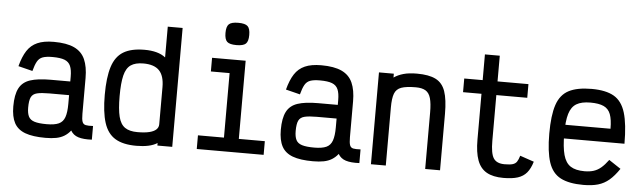

<svg xmlns="http://www.w3.org/2000/svg" viewBox="-52 -1070 4304 1287"><g transform="rotate(5 2100.0 -426.5)"><path d="M284 14Q198 14 147 -5Q96 -24 73.5 -66Q51 -108 51 -178Q51 -256 73.5 -299.5Q96 -343 147 -360Q198 -377 284 -377H417V-409Q417 -455 405.5 -481.5Q394 -508 365.5 -519Q337 -530 284 -530Q242 -530 218.5 -521.5Q195 -513 182 -490Q169 -467 158 -425L62 -449Q79 -514 105 -554Q131 -594 174 -613Q217 -632 284 -632Q371 -632 422 -608Q473 -584 495 -534.5Q517 -485 517 -409V-168Q517 -131 523 -114.5Q529 -98 546 -94.5Q563 -91 595 -93V-1Q538 2 503.5 -9Q469 -20 452 -50Q434 -27 410.5 -12.5Q387 2 356 8Q325 14 284 14ZM284 -78Q337 -78 365.5 -91Q394 -104 405.5 -136.5Q417 -169 417 -226V-285H284Q231 -285 202 -278Q173 -271 162 -248.5Q151 -226 151 -178Q151 -140 162 -118Q173 -96 202 -87Q231 -78 284 -78Z M895 14Q805 14 752.5 -18Q700 -50 677.5 -121Q655 -192 655 -308Q655 -425 677.5 -496.5Q700 -568 752.5 -600Q805 -632 895 -632Q940 -632 975.5 -622.5Q1011 -613 1036 -593V-800H1136V0H1036V-17Q1011 -1 975.5 6.5Q940 14 895 14ZM895 -78Q943 -78 974 -85.5Q1005 -93 1020.5 -107.5Q1036 -122 1036 -143V-393Q1036 -469 1002 -504.5Q968 -540 895 -540Q841 -540 810.5 -519Q780 -498 767.5 -447.5Q755 -397 755 -308Q755 -220 767.5 -170Q780 -120 810.5 -99Q841 -78 895 -78Z M1476 0V-589L1539 -526H1350V-618H1576V0ZM1301 0V-92H1751V0ZM1505 -717Q1459 -717 1442 -733Q1425 -749 1425 -792Q1425 -835 1442 -851Q1459 -867 1505 -867Q1551 -867 1568 -851Q1585 -835 1585 -792Q1585 -749 1568 -733Q1551 -717 1505 -717Z M2084 14Q1998 14 1947 -5Q1896 -24 1873.5 -66Q1851 -108 1851 -178Q1851 -256 1873.5 -299.5Q1896 -343 1947 -360Q1998 -377 2084 -377H2217V-409Q2217 -455 2205.5 -481.5Q2194 -508 2165.5 -519Q2137 -530 2084 -530Q2042 -530 2018.5 -521.5Q1995 -513 1982 -490Q1969 -467 1958 -425L1862 -449Q1879 -514 1905 -554Q1931 -594 1974 -613Q2017 -632 2084 -632Q2171 -632 2222 -608Q2273 -584 2295 -534.5Q2317 -485 2317 -409V-168Q2317 -131 2323 -114.5Q2329 -98 2346 -94.5Q2363 -91 2395 -93V-1Q2338 2 2303.5 -9Q2269 -20 2252 -50Q2234 -27 2210.5 -12.5Q2187 2 2156 8Q2125 14 2084 14ZM2084 -78Q2137 -78 2165.5 -91Q2194 -104 2205.5 -136.5Q2217 -169 2217 -226V-285H2084Q2031 -285 2002 -278Q1973 -271 1962 -248.5Q1951 -226 1951 -178Q1951 -140 1962 -118Q1973 -96 2002 -87Q2031 -78 2084 -78Z M2473 0V-618H2573V-592Q2600 -611 2637 -621.5Q2674 -632 2728 -632Q2808 -632 2854 -609Q2900 -586 2919 -531Q2938 -476 2938 -380V0H2838V-380Q2838 -441 2828 -476Q2818 -511 2794 -525.5Q2770 -540 2728 -540Q2664 -540 2630.5 -528Q2597 -516 2585 -484Q2573 -452 2573 -391V0Z M3365 14Q3295 14 3252 -10.5Q3209 -35 3189.5 -88Q3170 -141 3170 -227V-535H3046V-627H3170V-800H3270V-627H3478V-535H3270V-227Q3270 -142 3291 -110Q3312 -78 3365 -78Q3401 -78 3419.5 -83.5Q3438 -89 3447.5 -103Q3457 -117 3465 -144L3559 -112Q3545 -65 3522 -37.5Q3499 -10 3461.5 2Q3424 14 3365 14Z M3903 14Q3806 14 3749.5 -15.5Q3693 -45 3669.5 -116Q3646 -187 3646 -309Q3646 -432 3669.5 -502.5Q3693 -573 3749.5 -602.5Q3806 -632 3903 -632Q3999 -632 4053.5 -600.5Q4108 -569 4131 -493Q4154 -417 4154 -285H3675V-377H4052Q4052 -439 4038.5 -474.5Q4025 -510 3992.5 -525Q3960 -540 3903 -540Q3843 -540 3809 -519.5Q3775 -499 3760.5 -451Q3746 -403 3746 -318Q3746 -227 3760.5 -174.5Q3775 -122 3809 -100Q3843 -78 3903 -78Q3938 -78 3964.5 -86.5Q3991 -95 4014 -114.5Q4037 -134 4062 -168L4142 -115Q4109 -66 4076 -38Q4043 -10 4002 2Q3961 14 3903 14Z"/></g></svg>

Font: Victor Mono
Style: Bold
Weight: 700
Monospace: yes
Designer: Rune Bjørnerås
Version: Version 1.561;gftools[0.9.30]